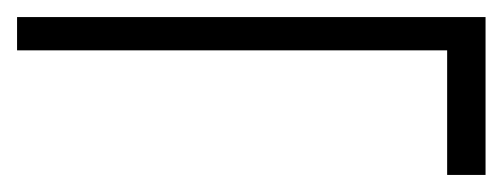

<svg xmlns="http://www.w3.org/2000/svg" viewBox="-44 -448 589 225"><path d="M480 -243V-389H-24V-428H525V-243Z"/></svg>

Font: DM Sans ExtraLight
Style: Regular
Weight: 200
Designer: Colophon Foundry, Jonny Pinhorn
Foundry: Colophon Foundry
Version: Version 4.004; ttfautohint (v1.8.4.7-5d5b)